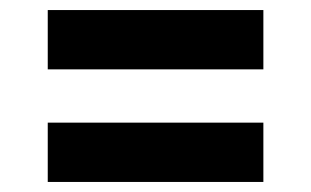

<svg xmlns="http://www.w3.org/2000/svg" viewBox="-20 -481 619 382"><path d="M75 -343V-461H504V-343ZM75 -119V-237H504V-119Z"/></svg>

Font: DM Sans 9pt 36pt
Style: Bold
Weight: 700
Version: Version 4.004;gftools[0.9.30]